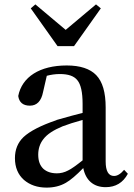

<svg xmlns="http://www.w3.org/2000/svg" viewBox="-20 -839 609 874"><path d="M192 15C225 15 254 8 280 -7C301 -19 327 -41 359 -74C370 -19 405 13 461 13C506 13 540 -7 562 -48L545 -66C529 -47 514 -38 499 -38C474 -38 461 -60 461 -104V-350C461 -418 447 -467 418 -497C390 -526 345 -541 284 -541C161 -541 80 -489 63 -402C67 -373 85 -358 116 -358C148 -358 168 -379 176 -420L193 -494C212 -499 232 -502 252 -502C291 -502 317 -493 332 -474C348 -455 356 -419 356 -366V-325C329 -318 289 -308 238 -293L237 -292C166 -268 116 -242 87 -215C61 -190 48 -158 48 -119C48 -77 62 -44 89 -20C116 3 150 15 192 15ZM239 -50C213 -50 193 -57 178 -70C162 -85 154 -106 154 -135C154 -162 162 -186 177 -205C194 -228 224 -247 265 -264C289 -273 319 -283 356 -293V-109C327 -86 305 -70 290 -63C273 -54 256 -50 239 -50ZM317 -629 439 -801 417 -819 279 -703 141 -819 120 -801 242 -629Z"/></svg>

Font: AllPunType SemiBold
Style: Regular
Weight: 600
Version: 1.0